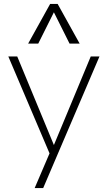

<svg xmlns="http://www.w3.org/2000/svg" viewBox="-20 -769 544 969"><path d="M438 -484H482L198 180H155L230 5L22 -484H67L252 -37ZM173 -549H122L233 -749H271L382 -549H331L252 -707Z"/></svg>

Font: wassup Sans
Style: Light
Weight: 200
Version: Version 2.001